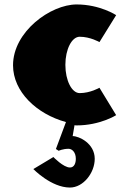

<svg xmlns="http://www.w3.org/2000/svg" viewBox="-20 -548 580 862"><path d="M231 121 243.5 129C243.5 129 262.2 120 287.7 120C302.5 120 320.4 134 320.4 165C320.4 184 313.6 204 294 204C264.7 204 219.7 157 219.7 157L129.7 211C129.7 211 209.7 294 294 294C354 294 405.3 228 405.3 165C405.3 96 335.2 63 306.2 63L314.6 14C317.8 15 320.9 15 324.1 15C429 15 501.5 -31 501.5 -31L426.5 -154C426.5 -154 385.3 -130 337.8 -130C302.5 -130 273.5 -186 273.5 -257C273.5 -327 302.5 -383 337.8 -383C385.3 -383 426.5 -359 426.5 -359L501.5 -480C501.5 -480 429 -528 324.1 -528C207.2 -528 38.5 -406 38.5 -255C38.5 -136 144.7 -36 276.1 0Z"/></svg>

Font: Blink
Style: Wide
Weight: 400
Designer: Mew Too
Foundry: Cannot Into Space Fonts
Version: Version 001.000